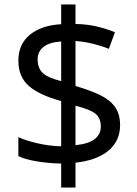

<svg xmlns="http://www.w3.org/2000/svg" viewBox="-20 -779 612 857"><path d="M253 -49Q198 -50 146 -58.5Q94 -67 62 -82V-167Q96 -151 149 -139Q202 -127 253 -126V-328Q154 -355 108 -396Q62 -437 62 -508Q62 -582 113.5 -624Q165 -666 253 -671V-759H317V-672Q370 -671 413.5 -660.5Q457 -650 493 -635L466 -561Q434 -574 395.5 -583.5Q357 -593 317 -596V-395Q383 -376 427 -354.5Q471 -333 493.5 -301.5Q516 -270 516 -220Q516 -150 464 -106.5Q412 -63 317 -53V58H253ZM253 -594Q199 -590 173.5 -569Q148 -548 148 -515Q148 -475 170.5 -453.5Q193 -432 253 -417ZM317 -131Q376 -137 403 -158.5Q430 -180 430 -214Q430 -252 406 -271.5Q382 -291 317 -307Z"/></svg>

Font: Noto Sans Chorasmian
Style: Regular
Weight: 400
Designer: Federico Parra Barrios
Foundry: Google LLC
Version: Version 1.004; ttfautohint (v1.8.4.7-5d5b)